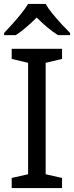

<svg xmlns="http://www.w3.org/2000/svg" viewBox="-20 -964 379 984"><path d="M298 0H40V-52L124 -71V-642L40 -662V-714H298V-662L214 -642V-71L298 -52ZM214 -944Q226 -922 248.5 -894.5Q271 -867 295.5 -840.5Q320 -814 339 -795V-784H277Q251 -800 223 -823.5Q195 -847 168 -874Q141 -847 114 -824Q87 -801 61 -784H1V-795Q20 -815 43.5 -841Q67 -867 89 -894.5Q111 -922 124 -944Z"/></svg>

Font: Noto Sans Kannada
Style: Regular
Weight: 400
Designer: Jelle Bosma - Monotype Design Team
Foundry: Monotype Imaging Inc.
Version: Version 2.003